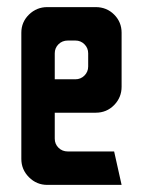

<svg xmlns="http://www.w3.org/2000/svg" viewBox="-20 -520 402 540"><path d="M113 0Q83 0 61.5 -21.5Q40 -43 40 -73V-428Q40 -458 61.5 -479Q83 -500 113 -500H249Q280 -500 301 -479Q322 -458 322 -428V-276Q322 -246 301 -224.5Q280 -203 249 -203H134V-130Q134 -115 144.5 -104.5Q155 -94 171 -94H301L322 0ZM134 -297H192Q207 -297 217.5 -307.5Q228 -318 228 -333V-370Q228 -385 217.5 -395.5Q207 -406 192 -406H171Q155 -406 144.5 -395.5Q134 -385 134 -370Z"/></svg>

Font: Odibee Sans
Style: Regular
Weight: 400
Designer: James Barnard - Barnard Co. Limited
Version: Version 2.001; ttfautohint (v1.8.3)